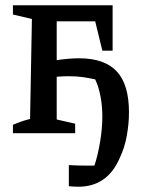

<svg xmlns="http://www.w3.org/2000/svg" viewBox="-20 -505 547 728"><path d="M277 203Q269 203 259.5 202.5Q250 202 241 201V121Q276 123 312 123Q325 123 338 123Q351 84 359.5 33Q368 -18 368 -62Q368 -104 361 -140Q354 -176 341 -204Q319 -209 294.5 -212.5Q270 -216 240 -216Q219 -216 195 -214V-52L265 -36V0H29V-32Q44 -38 59 -43.5Q74 -49 94 -54L101 -433L29 -450V-485H407V-313H368L341 -424H195V-277Q243 -284 280 -284Q376 -284 422.5 -234.5Q469 -185 469 -79Q469 -35 460.5 11Q452 57 434 94Q387 203 277 203Z"/></svg>

Font: Piazzolla Medium
Style: Regular
Weight: 500
Designer: Juan Pablo del Peral
Foundry: Huerta Tipografica
Version: Version 1.330